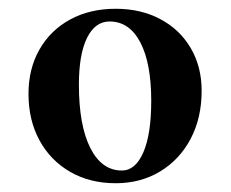

<svg xmlns="http://www.w3.org/2000/svg" viewBox="-20 -736 526 438"><path d="M244 -318Q185 -318 140 -344Q95 -370 70 -416Q45 -462 45 -522Q45 -579 70 -623Q95 -667 140 -691.5Q185 -716 244 -716Q301 -716 345.5 -692.5Q390 -669 415 -626.5Q440 -584 440 -529Q440 -467 415 -419.5Q390 -372 345.5 -345Q301 -318 244 -318ZM258 -347Q289 -347 307 -388.5Q325 -430 325 -506Q325 -592 300 -639.5Q275 -687 230 -687Q197 -687 178.5 -649.5Q160 -612 160 -543Q160 -450 186 -398.5Q212 -347 258 -347Z"/></svg>

Font: Wittgenstein
Style: Bold
Weight: 700
Designer: Jörg Drees
Foundry: Jörg Drees
Version: Version 1.303; ttfautohint (v1.8.4.7-5d5b)